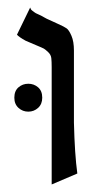

<svg xmlns="http://www.w3.org/2000/svg" viewBox="-20 -476 295 509"><path d="M109 -424Q115 -421 133 -413Q151 -405 157 -400.5Q163 -396 169.5 -381Q176 -366 176 -342V-151Q178 -67 185 -16L117 13V-298Q117 -313 116 -322Q115 -331 107.5 -338Q100 -345 96.5 -347Q93 -349 75 -356.5Q57 -364 48 -368Q30 -378 25 -384L60 -456Q61 -454 61.5 -452.5Q62 -451 63.5 -449.5Q65 -448 66.5 -447Q68 -446 70.5 -444Q73 -442 75 -441Q77 -440 81.5 -438Q86 -436 89 -434.5Q92 -433 98 -429.5Q104 -426 109 -424ZM18 -217Q18 -235 29 -244.5Q40 -254 55 -254Q70 -254 81 -244.5Q92 -235 92 -217Q92 -200 81 -190Q70 -180 55 -180Q40 -180 29 -190Q18 -200 18 -217Z"/></svg>

Font: Bellefair
Style: Regular
Weight: 400
Designer: Nick Shinn, Liron Lavi Turkenic
Foundry: Shinntype
Version: Version 1.003;PS 001.003;hotconv 1.0.88;makeotf.lib2.5.64775